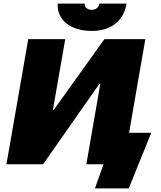

<svg xmlns="http://www.w3.org/2000/svg" viewBox="-20 -919 901 1074"><path d="M16 0H221L536 -450H541L463 0H559L511 135H700L826 -176H702L793 -700H564L281 -305H276L345 -700H138ZM494 -746C594 -746 671 -796 688 -899H536C532 -877 515 -864 494 -864C469 -864 450 -880 454 -899H303C297 -811 370 -746 494 -746Z"/></svg>

Font: Fixel Display Black
Style: Italic
Weight: 900
Italic angle: -10°
Designer: AlfaBravo + MacPaw
Foundry: Kyrylo Tkachov, Marchela Mozhyna, Serhii Makarenko, Maria Weinstein, Zakhar Kryvoshyya
Version: Version 1.210;Glyphs 3.2 (3217)